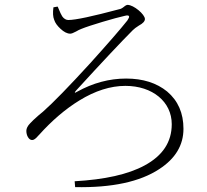

<svg xmlns="http://www.w3.org/2000/svg" viewBox="-20 -751 850 787"><path d="M633 -58C699 -101 732 -156 732 -223C732 -287 710 -338 665 -376C622 -411 566 -429 497 -429C428 -429 361 -411 296 -375C285 -368 284 -371 292 -380C399 -497 477 -580 525 -628C530 -633 538 -639 549 -646C566 -655 574 -664 574 -673C574 -692 528 -731 503 -731C500 -731 495 -729 489 -724C482 -718 475 -714 468 -713C359 -684 290 -669 260 -669C251 -669 242 -674 235 -684C231 -690 226 -701 219 -718C218 -721 217 -723 216 -724L199 -721C196 -699 197 -682 202 -670C206 -657 215 -645 228 -633C242 -620 255 -613 268 -613C273 -613 281 -616 292 -622C300 -627 307 -630 312 -632C348 -647 454 -678 491 -686C502 -689 508 -688 509 -684C510 -681 508 -676 502 -667C475 -633 424 -574 349 -491C263 -397 199 -331 156 -293C152 -290 146 -285 139 -279C122 -264 110 -253 104 -246C93 -235 88 -224 88 -215C88 -206 90 -197 94 -190C99 -181 105 -177 112 -177C119 -177 127 -183 137 -195C138 -196 139 -197 140 -198C193 -257 248 -304 305 -339C370 -379 433 -399 494 -399C605 -399 684 -334 684 -242C684 -169 647 -113 573 -73C505 -36 409 -15 286 -8L288 16C439 19 554 -6 633 -58Z"/></svg>

Font: AllPunType ExtraLight
Style: Regular
Weight: 280
Version: 1.0